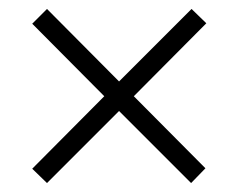

<svg xmlns="http://www.w3.org/2000/svg" viewBox="-20 -568 533 429"><path d="M441 -516 279 -353 439 -192 407 -159 246 -320 85 -159 52 -191 213 -353 52 -515 85 -548 246 -386 408 -548Z"/></svg>

Font: Noto Sans UI NarrowLight
Style: Regular
Weight: 300
Width: 4
Designer: Monotype Design Team
Foundry: Monotype Imaging Inc.
Version: Version 1.001